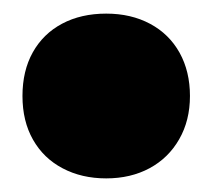

<svg xmlns="http://www.w3.org/2000/svg" viewBox="-20 -421 312 282"><path d="M13 -280Q13 -317 28.2 -344.2Q43.5 -371.5 71.2 -386.2Q99 -401 136 -401Q172.5 -401 200.5 -386Q228.5 -371 243.8 -343.5Q259 -316 259 -280Q259 -244 243.2 -216.5Q227.5 -189 199.8 -174Q172 -159 136 -159Q100 -159 72 -173.8Q44 -188.5 28.5 -215.8Q13 -243 13 -280Z"/></svg>

Font: Encode Sans Condensed Black
Style: Regular
Weight: 900
Width: 3
Designer: Multiple Designers
Foundry: Impallari Type
Version: Version 2.000